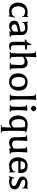

<svg xmlns="http://www.w3.org/2000/svg" viewBox="1772 -2432 866 4450"><g transform="rotate(90 2205.0 -207.0)"><path d="M260 -414Q303 -414 352 -404L360 -426H376L369 -288H352L349 -326Q293 -357 243.5 -357Q194 -357 160 -313.5Q126 -270 126 -199.5Q126 -129 157.5 -85Q189 -41 245 -41Q301 -41 354 -79L371 -119L389 -115L358 26H338L339 0Q286 15 230 15Q143 15 91.5 -43.5Q40 -102 40 -199.5Q40 -297 100 -355.5Q160 -414 260 -414Z M499 -425 508 -403Q572 -414 617 -414Q702 -414 747.5 -378.5Q793 -343 793 -276L791 -177L800 -27L834 -20L833 -1L709 8V-33Q650 15 589 15Q528 15 493.5 -18Q459 -51 459 -109Q459 -167 509 -195.5Q559 -224 716 -250V-276Q716 -315 693.5 -336.5Q671 -358 627 -358Q583 -358 514 -329L510 -292L493 -291L483 -425ZM709 -85 714 -193Q611 -174 577.5 -158.5Q544 -143 544 -112Q544 -81 565 -61Q586 -41 625.5 -41Q665 -41 709 -85Z M947 -108 951 -350 899 -348V-381L951 -399L1006 -499H1022L1028 -399H1129L1124 -356L1028 -352V-127Q1028 -63 1041 -44.5Q1054 -26 1100 -26H1139L1141 -9Q1104 15 1049 15Q994 15 970.5 -13Q947 -41 947 -108Z M1181 0 1180 -19 1210 -26 1219 -180V-426L1210 -577L1176 -584L1177 -603L1306 -614L1296 -426V-357Q1366 -414 1431.5 -414Q1497 -414 1529.5 -376Q1562 -338 1562 -270V-178L1570 -26L1600 -19L1599 0H1434L1433 -21L1476 -26L1485 -178V-266Q1485 -304 1463.5 -324.5Q1442 -345 1396 -345Q1350 -345 1296 -305V-180L1305 -26L1350 -21L1349 0Z M1887 -41Q1993 -41 1993 -188Q1993 -358 1870 -358Q1815 -358 1790.5 -323.5Q1766 -289 1766 -206Q1766 -41 1887 -41ZM1877 15Q1784 15 1732 -39.5Q1680 -94 1680 -193.5Q1680 -293 1735 -353.5Q1790 -414 1883.5 -414Q1977 -414 2028.5 -360.5Q2080 -307 2080 -206.5Q2080 -106 2025 -45.5Q1970 15 1877 15Z M2166 -603 2295 -614 2285 -426V-177L2293 -26L2323 -19L2322 0H2170L2169 -19L2199 -26L2208 -177V-426L2199 -577L2165 -584Z M2418 0 2417 -19 2447 -26 2456 -177V-221L2447 -372L2413 -379L2414 -398L2543 -409L2533 -221V-177L2541 -26L2571 -19L2570 0ZM2562 -553Q2547 -507 2495 -486Q2447 -502 2428 -553Q2448 -604 2495 -620Q2523 -608 2538.5 -593Q2554 -578 2562 -553Z M3012 29 3020 180 3051 187 3050 206H2884L2883 185L2926 180L2935 28V-37Q2877 15 2811.5 15Q2746 15 2701 -42.5Q2656 -100 2656 -196.5Q2656 -293 2712 -353.5Q2768 -414 2858 -414Q2948 -414 3052 -384L3050 -365H3020L3012 -222ZM2935 -91V-222L2928 -348Q2880 -359 2852 -359Q2795 -359 2768.5 -322.5Q2742 -286 2742 -207Q2742 -128 2769.5 -84.5Q2797 -41 2843.5 -41Q2890 -41 2935 -91Z M3160 -221 3151 -372 3117 -379 3118 -398 3247 -409 3237 -221V-133Q3237 -95 3258.5 -74.5Q3280 -54 3327 -54Q3374 -54 3421 -90L3426 -178V-221L3417 -372L3383 -379L3384 -398L3513 -409L3503 -221V-178L3512 -27L3546 -20L3545 -1L3416 10L3418 -36Q3352 15 3288.5 15Q3225 15 3192.5 -23Q3160 -61 3160 -129Z M3991 -249Q3991 -225 3988 -198H3712Q3712 -127 3743 -84Q3774 -41 3832 -41Q3890 -41 3948 -85L3955 -126L3972 -125L3979 14H3963L3954 -9Q3889 15 3809 15Q3729 15 3677.5 -40Q3626 -95 3626 -192.5Q3626 -290 3679 -352Q3732 -414 3819.5 -414Q3907 -414 3949 -374Q3991 -334 3991 -249ZM3714 -250 3908 -251Q3908 -308 3886 -333Q3864 -358 3817 -358Q3724 -358 3714 -250Z M4092 1 4076 21 4061 16 4102 -107 4118 -104 4114 -63Q4165 -41 4207 -41Q4249 -41 4271 -56Q4293 -71 4293 -96Q4293 -121 4270 -137.5Q4247 -154 4214 -166.5Q4181 -179 4148.5 -194Q4116 -209 4093 -236Q4070 -263 4070 -306.5Q4070 -350 4118 -382Q4166 -414 4240 -414Q4283 -414 4327 -403L4336 -426H4352L4346 -292L4329 -293L4324 -330Q4255 -360 4213 -360Q4144 -360 4144 -314Q4144 -294 4167.5 -279Q4191 -264 4224 -252Q4257 -240 4290 -225Q4323 -210 4346.5 -182Q4370 -154 4370 -115Q4370 -56 4321 -20.5Q4272 15 4191 15Q4146 15 4092 1Z"/></g></svg>

Font: Balthazar
Style: Regular
Weight: 400
Designer: Dario Manuel Muhafara
Foundry: Dario Manuel Muhafara
Version: Version 1.000